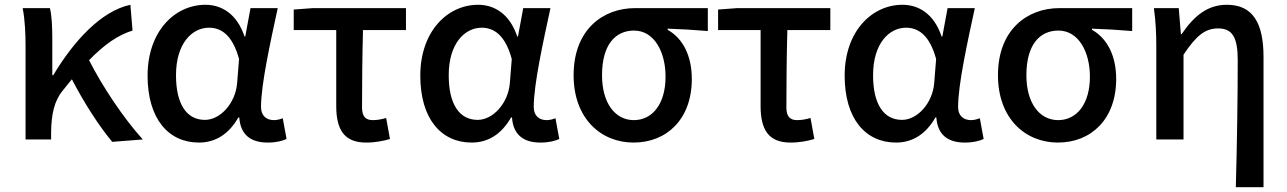

<svg xmlns="http://www.w3.org/2000/svg" viewBox="-20 -584 5390 804"><path d="M578 0C498 -88 408 -223 353 -332C418 -399 476 -438 535 -456L526 -564C404 -538 289 -413 203 -269H199V-419C199 -469 197 -519 189 -550H75C85 -498 87 -438 87 -394V0H194V-30C195 -105 207 -162 243 -205C256 -222 269 -237 281 -252C332 -153 397 -53 450 10Z M813 13C882 13 938 -22 978 -92H982C987 -18 1032 13 1101 13C1137 13 1163 6 1180 -2L1164 -89C1152 -84 1139 -81 1127 -81C1096 -81 1073 -99 1073 -136C1073 -231 1113 -411 1143 -550H1029L1007 -431H1004C972 -527 907 -564 840 -564C713 -564 598 -454 598 -267C598 -87 685 13 813 13ZM838 -82C762 -82 717 -147 717 -269C717 -403 785 -468 855 -468C904 -468 953 -440 981 -337L973 -236C966 -152 903 -82 838 -82Z M1513 13C1552 13 1587 6 1613 -2L1597 -90C1577 -84 1559 -81 1541 -81C1512 -81 1496 -95 1496 -134C1496 -230 1497 -343 1500 -458H1680V-550H1290L1210 -544V-458H1388V-140C1388 -43 1420 13 1513 13Z M1955 13C2024 13 2080 -22 2120 -92H2124C2129 -18 2174 13 2243 13C2279 13 2305 6 2322 -2L2306 -89C2294 -84 2281 -81 2269 -81C2238 -81 2215 -99 2215 -136C2215 -231 2255 -411 2285 -550H2171L2149 -431H2146C2114 -527 2049 -564 1982 -564C1855 -564 1740 -454 1740 -267C1740 -87 1827 13 1955 13ZM1980 -82C1904 -82 1859 -147 1859 -269C1859 -403 1927 -468 1997 -468C2046 -468 2095 -440 2123 -337L2115 -236C2108 -152 2045 -82 1980 -82Z M2633 13C2772 13 2877 -85 2877 -253C2877 -350 2840 -423 2776 -459V-464C2836 -462 2883 -459 2944 -454V-550H2639C2506 -550 2382 -461 2382 -269C2382 -87 2497 13 2633 13ZM2634 -81C2556 -81 2501 -152 2501 -269C2501 -397 2557 -456 2635 -456C2720 -456 2767 -366 2767 -263C2767 -150 2713 -81 2634 -81Z M3290 13C3329 13 3364 6 3390 -2L3374 -90C3354 -84 3336 -81 3318 -81C3289 -81 3273 -95 3273 -134C3273 -230 3274 -343 3277 -458H3457V-550H3067L2987 -544V-458H3165V-140C3165 -43 3197 13 3290 13Z M3732 13C3801 13 3857 -22 3897 -92H3901C3906 -18 3951 13 4020 13C4056 13 4082 6 4099 -2L4083 -89C4071 -84 4058 -81 4046 -81C4015 -81 3992 -99 3992 -136C3992 -231 4032 -411 4062 -550H3948L3926 -431H3923C3891 -527 3826 -564 3759 -564C3632 -564 3517 -454 3517 -267C3517 -87 3604 13 3732 13ZM3757 -82C3681 -82 3636 -147 3636 -269C3636 -403 3704 -468 3774 -468C3823 -468 3872 -440 3900 -337L3892 -236C3885 -152 3822 -82 3757 -82Z M4410 13C4549 13 4654 -85 4654 -253C4654 -350 4617 -423 4553 -459V-464C4613 -462 4660 -459 4721 -454V-550H4416C4283 -550 4159 -461 4159 -269C4159 -87 4274 13 4410 13ZM4411 -81C4333 -81 4278 -152 4278 -269C4278 -397 4334 -456 4412 -456C4497 -456 4544 -366 4544 -263C4544 -150 4490 -81 4411 -81Z M5155 200H5271V-346C5271 -486 5227 -564 5118 -564C5038 -564 4982 -520 4928 -441H4925L4916 -550H4812C4820 -492 4822 -438 4822 -394V0H4936V-355C4990 -436 5027 -465 5081 -465C5141 -465 5163 -427 5163 -332C5163 -183 5160 23 5155 200Z"/></svg>

Font: Source Han Sans KR Medium
Style: Regular
Weight: 500
Designer: Ryoko NISHIZUKA (kana & ideographs); Paul D. Hunt (Latin, Greek & Cyrillic); Wenlong ZHANG (bopomofo); Sandoll Communica
Foundry: Adobe Systems Incorporated
Version: Version 1.001;PS 1.001;hotconv 1.0.78;makeotf.lib2.5.61930